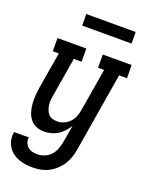

<svg xmlns="http://www.w3.org/2000/svg" viewBox="-174 -789 843 1096"><g transform="rotate(20 247.5 -241.0)"><path d="M167 223Q144 223 121 220Q98 217 77.5 209Q57 201 40 187.5Q23 174 12 155.5Q1 137 -3 115Q-7 93 -3 69H87Q84 86 90 101Q96 116 107 126Q118 136 134 139.5Q150 143 167 143Q188 143 210 133.5Q232 124 247.5 106Q263 88 270.5 66Q278 44 282 22L299 -78Q287 -59 272 -42.5Q257 -26 238.5 -14.5Q220 -3 198.5 2.5Q177 8 157 8Q131 8 108.5 -1Q86 -10 71.5 -29Q57 -48 50 -71Q43 -94 41 -119Q39 -144 41 -169.5Q43 -195 47 -221L84 -440H47V-520H222V-440H175L136 -207Q133 -192 131.5 -176.5Q130 -161 132 -146Q134 -131 139 -117Q144 -103 153 -92.5Q162 -82 176.5 -77Q191 -72 207 -72Q227 -72 247 -80.5Q267 -89 282 -105Q297 -121 305 -141.5Q313 -162 316 -182L359 -440H322V-520H497L498 -440H450L371 36Q367 60 359.5 84Q352 108 338.5 130Q325 152 305.5 170.5Q286 189 263 201Q240 213 215.5 218Q191 223 167 223ZM155 -635 154 -705H454L455 -635Z"/></g></svg>

Font: Iosevka Curly Slab Medium
Style: Italic
Weight: 500
Italic angle: -9°
Monospace: yes
Designer: Belleve Invis
Foundry: Belleve Invis
Version: Version 22.1.2; ttfautohint (v1.8.4)